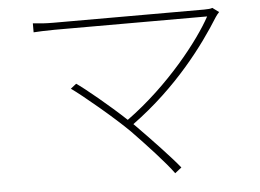

<svg xmlns="http://www.w3.org/2000/svg" viewBox="-50 -723 1099 811"><g transform="rotate(-5 500.0 -317.5)"><path d="M490 -168C552 -104 628 -22 661 24L689 2C651 -45 574 -126 514 -187L503 -198C695 -338 818 -504 889 -618C893 -624 899 -632 905 -638L878 -658C871 -655 859 -654 843 -654C750 -654 244 -654 205 -654C170 -654 145 -656 117 -659V-621C135 -622 167 -624 205 -624C244 -624 762 -624 853 -624C801 -528 662 -349 481 -218C411 -284 310 -367 277 -389L253 -370C300 -337 429 -229 490 -168Z"/></g></svg>

Font: Harano Aji Gothic TW ExtraLight
Style: Regular
Weight: 250
Foundry: Masamichi Hosoda
Version: HaranoAjiGothicTW-ExtraLight version 20230610;ttx 4.39.4